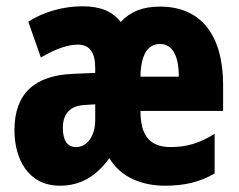

<svg xmlns="http://www.w3.org/2000/svg" viewBox="-20 -581 760 611"><path d="M489 -560C434 -560 395 -544 364 -511C338 -545 299 -561 243 -561C182 -561 120 -544 70 -512L110 -398C158 -426 196 -439 228 -439C265 -439 283 -414 283 -365V-349L212 -346C91 -341 26 -284 26 -167C26 -77 68 10 171 10C235 10 286 -19 328 -78C363 -17 432 10 505 10C568 10 617 -2 663 -29V-155C614 -125 574 -113 523 -113C458 -113 427 -148 427 -228H690V-310C690 -469 620 -560 489 -560ZM489 -441C526 -441 549 -409 549 -337H427C428 -413 454 -441 489 -441ZM251 -247 283 -249V-200C283 -147 257 -113 222 -113C195 -113 180 -133 180 -174C180 -220 204 -245 251 -247Z"/></svg>

Font: Noto Sans Bengali ExtraCondensed ExtraBold
Style: Regular
Weight: 800
Width: 2
Designer: Joana Ranito - Universal Thirst; Jelle Bosma - Monotype Design Team
Foundry: Universal Thirst ehf.
Version: Version 3.000